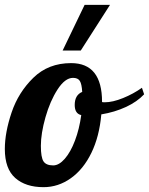

<svg xmlns="http://www.w3.org/2000/svg" viewBox="-34 -770 616 794"><path d="M316 -750H421L300 -561H225ZM-14 -154Q-14 -222 14 -305Q42 -388 104 -448.5Q166 -509 260 -509Q388 -509 388 -349V-348Q391 -347 399 -347Q432 -347 475 -364.5Q518 -382 553 -407L562 -380Q533 -349 486.5 -327.5Q440 -306 385 -297Q377 -206 344 -138Q311 -70 259 -33Q207 4 146 4Q72 4 29 -34Q-14 -72 -14 -154ZM302 -294Q275 -300 275 -336Q275 -377 306 -390Q304 -423 296 -435.5Q288 -448 268 -448Q235 -448 204 -400Q173 -352 154 -285Q135 -218 135 -167Q135 -119 146 -102.5Q157 -86 186 -86Q210 -86 234 -113.5Q258 -141 276 -188.5Q294 -236 302 -294Z"/></svg>

Font: Lobster
Style: Regular
Weight: 400
Designer: Impallari Type
Foundry: Impallari Type
Version: Version 2.100